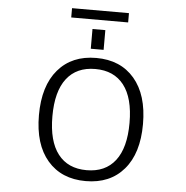

<svg xmlns="http://www.w3.org/2000/svg" viewBox="-65 -1091 1130 1165"><g transform="rotate(5 500.0 -509.0)"><path d="M267.1 -641.6Q351.6 -740.2 499.5 -740.2Q647.5 -740.2 731.9 -641.6Q816.4 -543 816.4 -364.7Q816.4 -186.5 731.9 -88.4Q647.5 9.8 499.5 9.8Q351.6 9.8 267.1 -88.4Q182.6 -186.5 182.6 -364.7Q182.6 -543 267.1 -641.6ZM460.9 -793V-913.1H539.1V-793ZM326.2 -971.7V-1028.3H672.9V-971.7ZM325.2 -134.8Q385.7 -56.6 499.5 -56.6Q613.3 -56.6 673.8 -134.8Q734.4 -212.9 734.4 -364.7Q734.4 -516.6 673.8 -594.7Q613.3 -672.9 499.5 -672.9Q385.7 -672.9 325.2 -594.7Q264.6 -516.6 264.6 -364.7Q264.6 -212.9 325.2 -134.8Z"/></g></svg>

Font: GenEi Gothic M SemiLight
Style: Regular
Weight: 350
Designer: o_tamon (Modified); [Source Han Sans]
Ryoko NISHIZUKA  (kana & ideographs); Paul D. Hunt (Latin, Greek & Cyrillic); Wenl
Version: Version 1.1a;Original Version 1.004